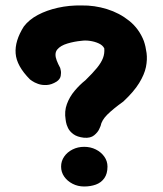

<svg xmlns="http://www.w3.org/2000/svg" viewBox="-20 -675 590 697"><path d="M284.8 -175Q260.2 -177.8 246.5 -187.9Q232.8 -198 226.9 -210.4Q221 -222.8 219.6 -231.9Q218.2 -241 218.2 -241Q213.2 -271 222.8 -297Q232.2 -323 250.6 -345Q269 -367 290.2 -383.8Q316.8 -409.8 332.1 -428.6Q347.5 -447.5 353.9 -464.4Q360.2 -481.2 358.5 -499.5Q352.8 -511 338.1 -517.6Q323.5 -524.2 306.5 -526.6Q289.5 -529 275.2 -526.8Q249.8 -524.5 224.6 -517Q199.5 -509.5 187.8 -495.2Q181.8 -487.8 181.5 -477.6Q181.2 -467.5 185.9 -455.4Q190.5 -443.2 198.5 -428.5Q198.5 -428.5 200.5 -419.9Q202.5 -411.2 200.4 -399.4Q198.2 -387.5 185.8 -379Q167 -367.2 149.5 -366.4Q132 -365.5 118.2 -370.5Q104.5 -375.5 96.8 -381Q89 -386.5 89 -386.5Q40.2 -435.5 36.8 -480.9Q33.2 -526.2 66.5 -578.8Q85.5 -603.8 117.5 -620.8Q149.5 -637.8 190.4 -646.9Q231.2 -656 276 -655.2Q323 -656 368.2 -642Q413.5 -628 449.1 -599.4Q484.8 -570.8 502.2 -526.2Q509 -506.2 512.1 -482.5Q515.2 -458.8 509.8 -431.6Q504.2 -404.5 485.1 -373.4Q466 -342.2 427.8 -306.5Q389.8 -279.2 369.2 -258.6Q348.8 -238 345.2 -217.8Q345.2 -217.8 340.1 -206.2Q335 -194.8 321.8 -183.9Q308.5 -173 284.8 -175ZM285.5 2Q262.5 2 243.4 -7.9Q224.2 -17.8 213 -34Q201.8 -50.2 201.8 -70.2Q201.8 -90.2 213 -106.5Q224.2 -122.8 243.4 -132.4Q262.5 -142 285.5 -142Q308.8 -142 327.9 -132.4Q347 -122.8 358.6 -106.5Q370.2 -90.2 370.2 -70.2Q370.2 -44.2 358.6 -28Q347 -11.8 327.9 -4.9Q308.8 2 285.5 2Z"/></svg>

Font: Sour Gummy Black
Style: Regular
Weight: 900
Version: Version 1.000